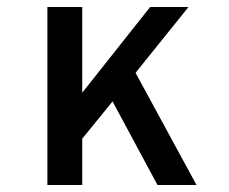

<svg xmlns="http://www.w3.org/2000/svg" viewBox="-20 -531 656 551"><path d="M303 -240 216 -133V0H116V-511H216V-265L411 -511H521L369 -322L544 0H432Z"/></svg>

Font: Overpass Mono Light
Style: Bold
Weight: 600
Monospace: yes
Designer: Delve Withrington, Dave Bailey
Foundry: Delve Fonts
Version: Version 1.000;DELV;Overpass